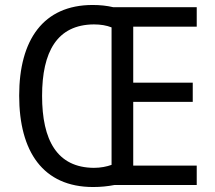

<svg xmlns="http://www.w3.org/2000/svg" viewBox="-20 -743 865 771"><path d="M352 -723C154 -723 57 -583 57 -359C57 -134 153 8 354 8C385 8 413 5 439 0H770V-78H515V-334H754V-411H515V-636H770V-714H435C410 -720 382 -723 352 -723ZM357 -645C384 -645 408 -641 428 -633V-81C409 -74 384 -69 357 -69C209 -70 149 -180 149 -358C149 -535 209 -644 357 -645Z"/></svg>

Font: Noto Sans Sinhala UI SemiCondensed
Style: Regular
Weight: 400
Width: 4
Designer: Jelle Bosma - Monotype Design Team
Foundry: Monotype Imaging Inc.
Version: Version 2.006